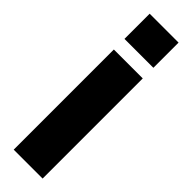

<svg xmlns="http://www.w3.org/2000/svg" viewBox="-254 -729 728 728"><g transform="rotate(45 110.5 -364.5)"><path d="M33 -594V-729H188V-594ZM33 0V-537H188V0Z"/></g></svg>

Font: Mona Sans Condensed ExtraBold
Style: Regular
Weight: 800
Width: 3
Designer: Deni Anggara
Foundry: GitHub
Version: Version 1.001;gftools[0.9.33]